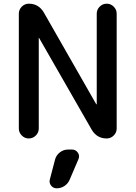

<svg xmlns="http://www.w3.org/2000/svg" viewBox="-20 -750 734 1040"><path d="M82 -54V-676Q82 -698 98 -714Q114 -730 136 -730Q189 -730 217 -683L501 -186Q501 -185 503 -185Q504 -185 504 -186V-676Q504 -698 520 -714Q536 -730 558 -730Q580 -730 596 -714Q612 -698 612 -676V-54Q612 -32 596 -16Q580 0 558 0Q505 0 477 -47L192 -544Q192 -545 191 -545Q190 -545 190 -544V-54Q190 -32 174 -16Q158 0 136 0Q114 0 98 -16Q82 -32 82 -54ZM349 60H370Q390 60 401.5 76.5Q413 93 405 112L357 224Q348 245 329 257.5Q310 270 287 270Q268 270 256.5 255Q245 240 250 222L278 115Q284 91 304 75.5Q324 60 349 60Z"/></svg>

Font: Rounded Mplus 1c Medium
Style: Regular
Weight: 500
Version: Version 1.059.20150529